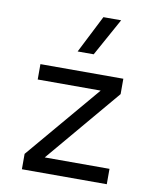

<svg xmlns="http://www.w3.org/2000/svg" viewBox="-88 -863 761 931"><g transform="rotate(10 293.0 -397.5)"><path d="M84 0H502V-75.7H183.1L492.2 -441.9V-517.6H84V-441.9H394L84 -75.7ZM251 -609.4H330.1L432.6 -794.9H345.2Z"/></g></svg>

Font: Cascadia Code SemiLight
Style: Regular
Weight: 350
Monospace: yes
Designer: Aaron Bell
Foundry: Saja Typeworks
Version: Version 2404.023